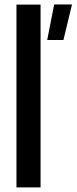

<svg xmlns="http://www.w3.org/2000/svg" viewBox="-20 -820 336 840"><path d="M52 0V-800H157.5V0ZM186.5 -645 217 -800.5H295L257.5 -645Z"/></svg>

Font: Big Shoulders Medium
Style: Regular
Weight: 500
Designer: Patric King
Foundry: XO Type Co
Version: Version 2.002